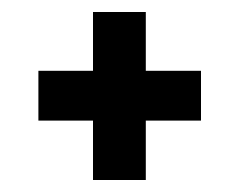

<svg xmlns="http://www.w3.org/2000/svg" viewBox="-20 -465 399 320"><path d="M135 -165V-445H223V-165ZM44 -264V-347H315V-264Z"/></svg>

Font: Bricolage Grotesque 24pt Condensed Medium
Style: Regular
Weight: 500
Width: 3
Designer: Mathieu Triay
Foundry: Atelier Triay
Version: Version 1.001;gftools[0.9.33.dev8+g029e19f]